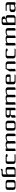

<svg xmlns="http://www.w3.org/2000/svg" viewBox="2746 -3256 509 6042"><g transform="rotate(-90 3001.0 -234.5)"><path d="M47.9 -62V-250Q47.9 -274.9 69.8 -293.9Q91.3 -312 126 -312H282.2Q314 -312 336.9 -293.5Q359.9 -274.9 359.9 -250V-62Q359.9 -36.6 336.9 -18.1Q314.5 0 282.2 0H126Q92.8 0 70.3 -18.1Q47.9 -36.1 47.9 -62ZM126 -62Q126 -48.3 137.2 -39.6Q148.4 -30.8 165 -30.8H243.2Q258.3 -30.8 270 -40Q282.2 -48.3 282.2 -62V-250Q282.2 -263.2 270.5 -272Q258.8 -280.8 243.2 -280.8H165Q148.4 -280.8 137.2 -272Q126 -263.2 126 -250Z M455.6 0V-375Q455.6 -399.9 477.5 -418.9Q499.5 -438 533.7 -438H630.9L709.5 -469.2V-438L689.9 -405.8H572.8Q556.2 -405.8 544.9 -397Q533.7 -388.2 533.7 -375V-280.8L611.8 -312H689.9Q724.1 -312 745.6 -293.9Q767.6 -274.9 767.6 -250V-62Q767.6 -36.6 744.6 -18.1Q722.2 0 689.9 0ZM533.7 -30.8H650.9Q666 -30.8 677.7 -40Q689.9 -48.3 689.9 -62V-250Q689.9 -263.2 678.7 -272Q667.5 -280.8 650.9 -280.8H611.8L533.7 -250Z M863.3 -62V-250Q863.3 -274.9 885.3 -293.9Q906.7 -312 941.4 -312H1097.7Q1129.4 -312 1152.3 -303.2Q1175.3 -294.4 1175.3 -280.8Q1175.3 -267.6 1164.6 -258.8Q1152.8 -250 1136.2 -250H1097.7Q1097.7 -263.2 1085.9 -272Q1074.2 -280.8 1058.6 -280.8H980.5Q963.9 -280.8 952.6 -272Q941.4 -263.2 941.4 -250V-62Q941.4 -48.3 952.6 -39.6Q963.9 -30.8 980.5 -30.8H1175.3L1156.2 0H941.4Q908.2 0 885.7 -18.1Q863.3 -36.1 863.3 -62Z M1271 0V-295.9Q1271 -312 1290 -312H1349.1V-280.8L1427.2 -312H1505.4Q1539.6 -312 1561 -293.9Q1570.3 -285.2 1575.2 -277.8L1661.1 -312H1739.3Q1773.9 -312 1794.9 -293.9Q1817.4 -274.4 1817.4 -250V-30.8Q1817.4 -17.1 1805.2 -8.8Q1793.5 0 1777.3 0H1739.3V-250Q1739.3 -263.2 1728 -272Q1717.3 -280.8 1700.2 -280.8H1661.1L1583 -250V-30.8Q1583 -16.6 1571.3 -8.8Q1559.6 0 1543.9 0H1505.4V-250Q1505.4 -263.2 1494.1 -272Q1482.9 -280.8 1466.3 -280.8H1427.2L1349.1 -250V-30.8Q1349.1 -17.1 1336.9 -8.8Q1325.2 0 1310.1 0Z M1912.6 -62V-250Q1912.6 -274.9 1934.6 -293.9Q1956.1 -312 1990.7 -312H2147Q2178.7 -312 2201.7 -293.5Q2224.6 -274.9 2224.6 -250V-62Q2224.6 -36.6 2201.7 -18.1Q2179.2 0 2147 0H1990.7Q1957.5 0 1935.1 -18.1Q1912.6 -36.1 1912.6 -62ZM1990.7 -62Q1990.7 -48.3 2002 -39.6Q2013.2 -30.8 2029.8 -30.8H2107.9Q2123 -30.8 2134.8 -40Q2147 -48.3 2147 -62V-250Q2147 -263.2 2135.3 -272Q2123.5 -280.8 2107.9 -280.8H2029.8Q2013.2 -280.8 2002 -272Q1990.7 -263.2 1990.7 -250Z M2320.3 0V-125L2398.4 -155.8Q2364.3 -155.8 2342.3 -174.8Q2320.3 -193.8 2320.3 -219.2V-250Q2320.3 -274.9 2342.3 -293.9Q2363.8 -312 2398.4 -312H2632.3V-30.8Q2632.3 -16.6 2620.6 -8.8Q2608.9 0 2593.3 0H2554.7V-155.8H2437.5Q2419.9 -155.8 2409.7 -147.5Q2398.4 -138.7 2398.4 -125V-30.8Q2398.4 -17.1 2386.2 -8.8Q2374.5 0 2359.4 0ZM2398.4 -219.2Q2398.4 -205.6 2409.7 -196.8Q2420.9 -188 2437.5 -188H2554.7V-280.8H2437.5Q2419.9 -280.8 2409.7 -272.5Q2398.4 -263.7 2398.4 -250Z M2728 0V-295.9Q2728 -312 2747.1 -312H2806.2V-280.8L2884.3 -312H2962.4Q2996.6 -312 3018.1 -293.9Q3027.3 -285.2 3032.2 -277.8L3118.2 -312H3196.3Q3231 -312 3252 -293.9Q3274.4 -274.4 3274.4 -250V-30.8Q3274.4 -17.1 3262.2 -8.8Q3250.5 0 3234.4 0H3196.3V-250Q3196.3 -263.2 3185.1 -272Q3174.3 -280.8 3157.2 -280.8H3118.2L3040 -250V-30.8Q3040 -16.6 3028.3 -8.8Q3016.6 0 3001 0H2962.4V-250Q2962.4 -263.2 2951.2 -272Q2939.9 -280.8 2923.3 -280.8H2884.3L2806.2 -250V-30.8Q2806.2 -17.1 2793.9 -8.8Q2782.2 0 2767.1 0Z M3369.6 -62V-250Q3369.6 -274.9 3391.6 -293.9Q3413.1 -312 3447.8 -312H3604Q3635.7 -312 3658.7 -293.5Q3681.6 -274.9 3681.6 -250V-188L3662.6 -155.8H3447.8V-62Q3447.8 -48.3 3459 -39.6Q3470.2 -30.8 3486.8 -30.8H3681.6L3662.6 0H3447.8Q3414.6 0 3392.1 -18.1Q3369.6 -36.1 3369.6 -62ZM3447.8 -188H3604V-250Q3604 -263.2 3592.3 -272Q3580.6 -280.8 3564.9 -280.8H3486.8Q3470.2 -280.8 3459 -272Q3447.8 -263.2 3447.8 -250Z M3777.3 0V-188L3855.5 -312H4011.7Q4043.5 -312 4066.4 -293.5Q4089.4 -274.9 4089.4 -250V-30.8Q4089.4 -16.6 4077.6 -8.8Q4065.9 0 4050.3 0H4011.7V-250Q4011.7 -263.2 4000 -272Q3988.3 -280.8 3972.7 -280.8H3874.5L3855.5 -250V-30.8Q3855.5 -17.1 3843.3 -8.8Q3831.5 0 3816.4 0Z M4185.1 -62V-250Q4185.1 -274.9 4207 -293.9Q4228.5 -312 4263.2 -312H4419.4Q4451.2 -312 4474.1 -303.2Q4497.1 -294.4 4497.1 -280.8Q4497.1 -267.6 4486.3 -258.8Q4474.6 -250 4458 -250H4419.4Q4419.4 -263.2 4407.7 -272Q4396 -280.8 4380.4 -280.8H4302.2Q4285.6 -280.8 4274.4 -272Q4263.2 -263.2 4263.2 -250V-62Q4263.2 -48.3 4274.4 -39.6Q4285.6 -30.8 4302.2 -30.8H4497.1L4478 0H4263.2Q4230 0 4207.5 -18.1Q4185.1 -36.1 4185.1 -62Z M4592.8 0V-295.9Q4592.8 -312 4611.8 -312H4670.9V-280.8L4749 -312H4827.1Q4861.3 -312 4882.8 -293.9Q4892.1 -285.2 4897 -277.8L4982.9 -312H5061Q5095.7 -312 5116.7 -293.9Q5139.2 -274.4 5139.2 -250V-30.8Q5139.2 -17.1 5127 -8.8Q5115.2 0 5099.1 0H5061V-250Q5061 -263.2 5049.8 -272Q5039.1 -280.8 5022 -280.8H4982.9L4904.8 -250V-30.8Q4904.8 -16.6 4893.1 -8.8Q4881.3 0 4865.7 0H4827.1V-250Q4827.1 -263.2 4815.9 -272Q4804.7 -280.8 4788.1 -280.8H4749L4670.9 -250V-30.8Q4670.9 -17.1 4658.7 -8.8Q4647 0 4631.8 0Z M5234.4 0V-375Q5234.4 -399.9 5256.3 -418.9Q5278.3 -438 5312.5 -438H5429.7Q5461.9 -438 5484.4 -418.9Q5507.3 -399.9 5507.3 -375V-344.2L5429.7 -312H5468.8Q5502.9 -312 5524.4 -293.9Q5546.4 -274.9 5546.4 -250V-62Q5546.4 -36.6 5523.4 -18.1Q5501 0 5468.8 0ZM5312.5 -30.8H5429.7Q5444.8 -30.8 5456.5 -40Q5468.8 -48.3 5468.8 -62V-250Q5468.8 -263.2 5457.5 -272Q5446.3 -280.8 5429.7 -280.8H5390.6L5312.5 -250ZM5312.5 -280.8 5390.6 -312Q5406.2 -312 5417.5 -320.8Q5429.7 -330.1 5429.7 -344.2V-375Q5429.7 -388.2 5418 -397Q5406.2 -405.8 5390.6 -405.8H5351.6Q5335 -405.8 5323.7 -397Q5312.5 -388.2 5312.5 -375Z M5642.1 -62V-125Q5642.1 -149.9 5664.1 -168.9Q5686 -188 5720.2 -188H5876.5V-250Q5876.5 -262.7 5864.7 -271.5Q5853.5 -279.8 5837.4 -279.8H5681.2V-295.9Q5681.2 -312 5700.2 -312H5876.5Q5908.2 -312 5931.2 -293.5Q5954.1 -274.9 5954.1 -250V-30.8Q5954.1 -16.6 5943.4 -8.8Q5931.6 0 5915 0H5876.5V-30.8L5798.3 0H5720.2Q5685.5 0 5664.1 -18.1Q5642.1 -37.1 5642.1 -62ZM5720.2 -62Q5720.2 -48.8 5731.4 -40Q5743.2 -30.8 5759.3 -30.8H5798.3L5876.5 -62V-155.8H5759.3Q5742.7 -155.8 5731.4 -147Q5720.2 -138.2 5720.2 -125Z"/></g></svg>

Font: Hhenum
Style: Regular
Weight: 400
Designer: T. Christopher White
Version: Version 1.0